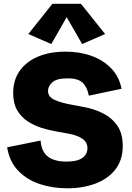

<svg xmlns="http://www.w3.org/2000/svg" viewBox="-20 -992 703 1025"><path d="M338.4 13.2Q259.8 13.2 191.4 -9.8Q123 -32.7 76.7 -81.1Q30.3 -129.4 18.1 -205.6L196.8 -241.7Q200.7 -183.6 235.1 -156.5Q269.5 -129.4 334 -129.4Q378.4 -129.4 403.1 -139.9Q427.7 -150.4 437.3 -166.7Q446.8 -183.1 446.8 -200.7Q446.8 -233.4 418.7 -252Q390.6 -270.5 346.7 -278.3L284.2 -289.6Q243.2 -296.4 201.9 -309.3Q160.6 -322.3 126.2 -345.2Q91.8 -368.2 71 -404.5Q50.3 -440.9 50.3 -495.6Q50.3 -564.9 85.7 -614.5Q121.1 -664.1 184.1 -690.2Q247.1 -716.3 330.1 -716.3Q405.8 -716.3 468.8 -693.6Q531.7 -670.9 574 -626.7Q616.2 -582.5 628.9 -518.1L454.1 -481.4Q446.8 -522.9 423.3 -548.3Q399.9 -573.7 339.8 -573.7Q283.2 -573.7 259.8 -553Q236.3 -532.2 236.3 -506.8Q236.3 -474.6 271.5 -458.7Q306.6 -442.9 361.8 -433.1L426.3 -420.9Q477.5 -412.1 525.6 -389.2Q573.7 -366.2 604.5 -323.7Q635.3 -281.2 635.3 -212.4Q635.3 -138.7 596.7 -88.4Q558.1 -38.1 491 -12.5Q423.8 13.2 338.4 13.2ZM253.9 -756.8 131.3 -810.5 259.8 -971.7H412.1L541 -810.5L418.5 -756.8L335.9 -900.4Z"/></svg>

Font: Schibsted Grotesk ExtraBold
Style: Regular
Weight: 800
Designer: Bakken & Baeck AS, Henrik Kongsvoll
Foundry: Schibsted ASA
Version: Version 1.100; ttfautohint (v1.8.4.7-5d5b);gftools[0.9.25]